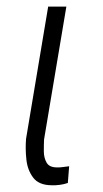

<svg xmlns="http://www.w3.org/2000/svg" viewBox="-20 -548 307 572"><path d="M123.5 -528.3H177.7L111.3 -132.8Q110.4 -115.7 110.6 -96.7Q110.8 -77.6 118.7 -63.7Q126.5 -49.8 147.9 -49.3Q157.2 -48.8 167.2 -50.3Q177.2 -51.8 186 -52.7L182.1 -2.9Q170.9 1 158.2 2.7Q145.5 4.4 132.8 3.9Q95.7 3.4 78.9 -18.8Q62 -41 58.6 -72.8Q55.2 -104.5 57.6 -134.3Z"/></svg>

Font: Roboto Condensed Light
Style: Italic
Weight: 300
Italic angle: -12°
Designer: Christian Robertson
Foundry: Google
Version: Version 3.0; 2020